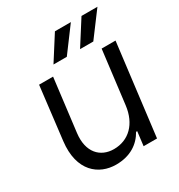

<svg xmlns="http://www.w3.org/2000/svg" viewBox="-178 -862 924 993"><g transform="rotate(-30 283.5 -366.0)"><path d="M227.1 11.7C313 11.7 369.1 -27.8 400.4 -84H407.2L397 0H477.1L544.4 -545.9H461.4L422.4 -229.5C409.7 -126 346.7 -63.5 257.3 -63.5C176.8 -63.5 119.1 -122.1 132.8 -231.9L171.4 -545.9H87.9L50.3 -231C29.8 -60.1 125.5 11.7 227.1 11.7ZM204.6 -599.1H284.2L392.1 -744.1H296.9ZM363.3 -599.1H442.4L550.8 -744.1H455.6Z"/></g></svg>

Font: Guggenheim Sans Display
Style: Italic
Weight: 400
Italic angle: -7°
Designer: Modified by Tom Baber under direction of Pentagram Design 2023
Foundry: rsms
Version: Version 1.001;Glyphs 3.1.2 (3151)